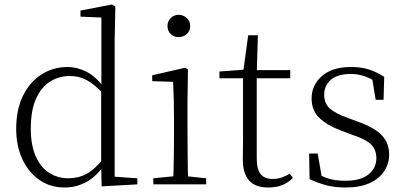

<svg xmlns="http://www.w3.org/2000/svg" viewBox="-20 -820 1802 854"><path d="M267 14Q204 14 155.5 -19.5Q107 -53 79.5 -112Q52 -171 52 -247Q52 -332 82 -393.5Q112 -455 164 -488.5Q216 -522 281 -522Q322 -522 363.5 -501.5Q405 -481 442 -431H452L441 -401Q402 -444 367 -463Q332 -482 291 -482Q243 -482 203.5 -457.5Q164 -433 140.5 -381.5Q117 -330 117 -248Q117 -174 139 -124.5Q161 -75 199 -51Q237 -27 284 -27Q329 -27 365.5 -47Q402 -67 440 -114L450 -83H441Q407 -33 362.5 -9.5Q318 14 267 14ZM432 9 430 -92V-95V-420L431 -429V-742L338 -746V-773L478 -800L493 -791L490 -641V-34L591 -27V0Z M662 0V-27L773 -38H792L897 -27V0ZM750 0Q751 -24 752 -64.5Q753 -105 753.5 -149Q754 -193 754 -226V-281Q754 -332 753 -375Q752 -418 750 -456L657 -459V-485L804 -519L816 -511L814 -377V-226Q814 -193 814.5 -149Q815 -105 815.5 -64.5Q816 -24 817 0ZM775 -655Q754 -655 739.5 -668.5Q725 -682 725 -704Q725 -726 739.5 -740Q754 -754 775 -754Q795 -754 810.5 -740Q826 -726 826 -704Q826 -682 810.5 -668.5Q795 -655 775 -655Z M1091 -472V-508H1271V-472ZM1174 14Q1115 14 1087.5 -17.5Q1060 -49 1060 -112Q1060 -135 1060.5 -152.5Q1061 -170 1061 -196V-472H956V-502L1081 -511L1061 -496L1084 -663H1127L1122 -493V-481V-115Q1122 -67 1139.5 -45.5Q1157 -24 1191 -24Q1214 -24 1231.5 -30Q1249 -36 1269 -47L1283 -29Q1263 -8 1236 3Q1209 14 1174 14Z M1516 14Q1470 14 1433.5 4.5Q1397 -5 1357 -23L1355 -137H1393L1414 -17L1382 -18V-54Q1409 -36 1440 -26Q1471 -16 1516 -16Q1585 -16 1619.5 -44.5Q1654 -73 1654 -116Q1654 -154 1630.5 -177.5Q1607 -201 1545 -221L1495 -240Q1436 -262 1401 -295Q1366 -328 1366 -382Q1366 -441 1411.5 -481.5Q1457 -522 1542 -522Q1586 -522 1619.5 -511.5Q1653 -501 1689 -478L1686 -376H1651L1633 -485L1660 -483V-450Q1629 -472 1600 -481.5Q1571 -491 1541 -491Q1481 -491 1451.5 -465Q1422 -439 1422 -399Q1422 -360 1447 -337.5Q1472 -315 1526 -296L1574 -278Q1649 -251 1680 -216.5Q1711 -182 1711 -132Q1711 -93 1689.5 -59.5Q1668 -26 1625 -6Q1582 14 1516 14Z"/></svg>

Font: Noto Serif JP ExtraLight ExtraLight
Style: Regular
Weight: 250
Version: Version 2.003-H1;hotconv 1.1.1;makeotfexe 2.6.0